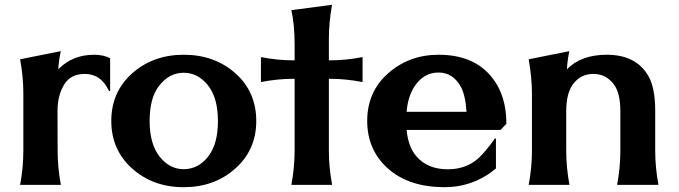

<svg xmlns="http://www.w3.org/2000/svg" viewBox="-20 -777 2852 807"><path d="M64.5 0Q78.1 -71.8 78.1 -143.6V-383.8Q78.1 -455.6 64.5 -527.8L235.4 -562Q227.1 -522.9 225.1 -485.8Q284.7 -546.9 375.5 -546.9Q415 -546.9 442.9 -532.2V-394.5H438Q405.3 -466.3 336.4 -466.3Q277.8 -466.3 250.5 -422.9Q221.7 -377 221.7 -309.6L222.2 -143.6Q222.2 -73.2 235.8 0Z M534.7 -69.3Q447.8 -147.5 447.8 -268.6Q447.8 -390.6 535.6 -468.8Q624 -546.9 752 -546.9Q882.3 -546.9 970.2 -468.3Q1057.1 -390.1 1057.1 -268.6Q1057.1 -147 969.2 -68.8Q881.3 9.8 752 9.8Q622.6 9.8 534.7 -69.3ZM752 -65.9Q814.5 -65.9 856.4 -121.1Q896 -172.9 896 -268.6Q896 -365.7 854 -418.5Q812 -471.2 751.7 -471.2Q691.4 -471.2 648.4 -416Q608.9 -365.2 608.9 -268.6Q608.9 -171.9 650.9 -118.7Q692.9 -65.9 752 -65.9Z M1204.6 0Q1218.3 -72.8 1218.3 -143.6V-445.8H1213.4Q1146 -445.8 1076.7 -432.1V-537.1Q1145.5 -523.4 1213.4 -523.4H1218.3V-589.8Q1218.3 -674.3 1204.6 -734.4L1375.5 -756.8Q1362.3 -681.2 1362.3 -614.7V-523.4H1367.2Q1433.6 -523.4 1503.9 -537.1V-432.1Q1433.1 -445.8 1367.2 -445.8H1362.3V-143.6Q1362.3 -73.2 1376 0Z M1847.7 9.8Q1697.8 9.3 1610.4 -68.8Q1523.4 -147 1523.4 -269Q1523.4 -391.1 1611.3 -468.8Q1700.2 -546.9 1823.2 -546.9Q1973.6 -546.9 2049.3 -449.7Q2108.4 -374.5 2108.4 -256.8L2084 -231H1689Q1695.8 -159.7 1730 -120.1Q1776.9 -65.4 1862.8 -65.4Q1951.7 -65.4 2008.3 -129.4Q2040 -165 2059.6 -194.8H2064.5V-68.8Q1969.7 9.8 1847.7 9.8ZM1689 -307.1H1940.9Q1936 -378.4 1916.5 -413.1Q1883.3 -472.2 1823.2 -472.2Q1762.2 -472.2 1724.1 -416.5Q1694.3 -372.6 1689 -307.1Z M2202.1 0Q2215.8 -71.8 2215.8 -143.6V-383.8Q2215.8 -449.7 2202.1 -527.8L2373 -562Q2364.7 -522.9 2362.8 -485.8Q2422.4 -546.9 2530.3 -546.9Q2652.3 -546.9 2704.1 -459.5Q2733.9 -409.7 2733.9 -311.5V-143.6Q2733.9 -73.2 2747.6 0H2573.7Q2587.4 -71.8 2587.4 -143.6V-309.6Q2587.4 -385.3 2560.5 -421.9Q2527.3 -466.3 2474.1 -466.3Q2420.4 -466.3 2388.2 -422.9Q2359.9 -384.3 2359.9 -309.6V-143.6Q2359.9 -73.2 2373.5 0Z"/></svg>

Font: Classica
Style: Bold
Weight: 700
Designer: Wojciech Kalinowski "wmk69" (wmk69@o2.pl)
Foundry: Wojciech Kalinowski "wmk69" (wmk69@o2.pl)
Version: Version 2.1.1; 2021-05-14